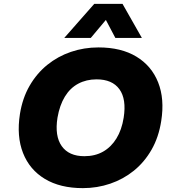

<svg xmlns="http://www.w3.org/2000/svg" viewBox="-20 -961 905 992"><path d="M408 11Q291 11 212 -36.5Q133 -84 99 -170.5Q65 -257 83 -372Q96 -454 133 -518Q170 -582 224.5 -626Q279 -670 346.5 -693Q414 -716 489 -716Q606 -716 684.5 -668.5Q763 -621 797 -535.5Q831 -450 813 -336Q800 -252 763 -187.5Q726 -123 671.5 -79Q617 -35 549.5 -12Q482 11 408 11ZM416 -154Q471 -154 512.5 -177.5Q554 -201 581.5 -245.5Q609 -290 619 -353Q634 -449 597 -500Q560 -551 479 -551Q426 -551 384 -528.5Q342 -506 315 -461.5Q288 -417 277 -353Q262 -258 299 -206Q336 -154 416 -154ZM312 -765 467 -941H613L713 -765H576L527 -858L449 -765Z"/></svg>

Font: Nunito Sans 6pt Black
Style: Italic
Weight: 900
Italic angle: -9°
Version: Version 3.101;gftools[0.9.27]